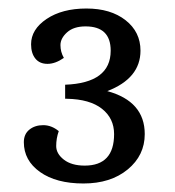

<svg xmlns="http://www.w3.org/2000/svg" viewBox="-20 -783 411 451"><path d="M133 -584Q240 -588 240 -664Q240 -721 181 -721Q153 -721 137.5 -707Q122 -693 122 -677Q122 -661 130 -647Q110 -633 91.5 -633Q73 -633 63 -645.5Q53 -658 53 -679Q53 -714 89.5 -738.5Q126 -763 183 -763Q240 -763 275 -735.5Q310 -708 310 -664Q310 -599 232 -569Q320 -545 320 -468Q320 -418 280 -385Q240 -352 176 -352Q112 -352 74 -379Q36 -406 36 -449Q36 -468 49 -478.5Q62 -489 81.5 -489Q101 -489 118 -475Q112 -458 112 -440Q112 -422 130 -408Q148 -394 179 -394Q248 -394 248 -468Q248 -505 219.5 -527.5Q191 -550 137 -551H133Z"/></svg>

Font: Cambo
Style: Regular
Weight: 400
Designer: Carolina Giovagnoli, Andres Torresi
Foundry: Carolina Giovagnoli, Andres Torresi
Version: Version 2.001